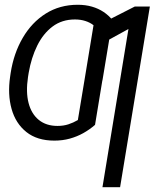

<svg xmlns="http://www.w3.org/2000/svg" viewBox="-20 -573 642 797"><path d="M218.8 -50.3Q243.2 -50.3 263.7 -56.9Q284.2 -63.5 303.2 -74.7L340.3 -298.3H414.6L374.5 -54.7Q352.1 -35.2 325.9 -20.5Q299.8 -5.9 269.8 2.4Q239.7 10.7 205.6 10.7Q134.3 10.7 89.6 -24.9Q44.9 -60.5 28.1 -120.8Q11.2 -181.2 22 -254.4L24.4 -271Q37.1 -352.1 74.5 -416Q111.8 -480 169.9 -516.6Q228 -553.2 302.7 -553.2Q335 -553.2 361.8 -545.4Q388.7 -537.6 409.9 -523.4Q431.2 -509.3 446.8 -489.7L405.3 -239.3L330.6 -239.7L368.2 -468.3Q354 -479.5 334.5 -485.8Q314.9 -492.2 291 -492.2Q237.3 -492.2 198.2 -462.9Q159.2 -433.6 134.5 -383.5Q109.9 -333.5 99.1 -271L96.2 -252.9Q86.9 -190.9 98.6 -145.5Q110.4 -100.1 141.1 -75.2Q171.9 -50.3 218.8 -50.3ZM602.1 -545.9 478.5 204.1H405.3L513.2 -452.6L396 -388.2L411.1 -480.5L539.6 -545.9Z"/></svg>

Font: Inter 20pt Light
Style: Italic
Weight: 300
Italic angle: -9.3988°
Version: Version 4.001;git-66647c0bb